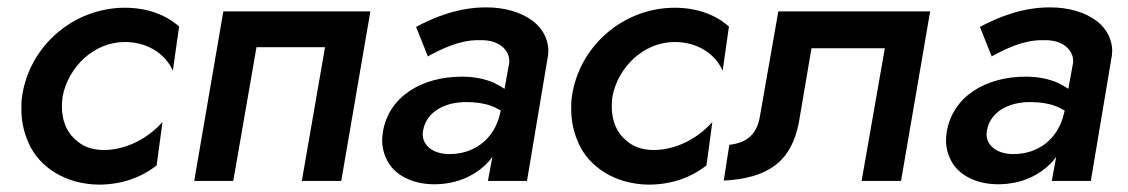

<svg xmlns="http://www.w3.org/2000/svg" viewBox="-20 -491 3062 521"><path d="M150 -230C166 -310 235 -377 319 -377C378 -377 428 -347 449 -299L466 -419C430 -451 379 -470 319 -470C180 -470 60 -367 40 -230C38 -218 38 -206 38 -195C38 -164 44 -133 58 -102C86 -39 156 9 248 10C311 10 364 -10 405 -42L421 -160C385 -119 326 -84 262 -84C261 -84 259 -84 258 -84C231 -85 209 -92 192 -106C156 -133 148 -172 148 -203C148 -212 149 -221 150 -230Z M985 -460H586L507 0H613L676 -363H862L799 0H906Z M1141 -338C1176 -357 1225 -382 1277 -382C1280 -382 1284 -382 1287 -382C1337 -382 1362 -353 1362 -326C1362 -323 1362 -320 1361 -316L1349 -250C1340 -256 1331 -261 1321 -266C1296 -277 1267 -283 1234 -283C1124 -283 1035 -229 1019 -133C1018 -125 1017 -118 1017 -111C1017 -91 1022 -71 1032 -53C1052 -16 1099 9 1158 9C1221 9 1273 -15 1309 -56C1311 -59 1313 -62 1316 -65L1304 0H1410L1465 -328C1467 -337 1468 -345 1468 -353C1468 -379 1457 -410 1426 -434C1394 -458 1350 -471 1299 -471C1224 -471 1160 -445 1109 -418ZM1128 -136C1136 -187 1186 -214 1245 -214C1270 -214 1293 -211 1312 -204C1321 -201 1330 -196 1339 -191L1337 -183C1321 -112 1265 -73 1201 -73C1199 -73 1198 -73 1196 -73C1155 -74 1127 -96 1127 -127C1127 -130 1128 -133 1128 -136Z M1642 -230C1658 -310 1727 -377 1811 -377C1870 -377 1920 -347 1941 -299L1958 -419C1922 -451 1871 -470 1811 -470C1672 -470 1552 -367 1532 -230C1530 -218 1530 -206 1530 -195C1530 -164 1536 -133 1550 -102C1578 -39 1648 9 1740 10C1803 10 1856 -10 1897 -42L1913 -160C1877 -119 1818 -84 1754 -84C1753 -84 1751 -84 1750 -84C1723 -85 1701 -92 1684 -106C1648 -133 1640 -172 1640 -203C1640 -212 1641 -221 1642 -230Z M2504 -460H2092L2042 -175C2033 -122 2002 -103 1959 -98L1944 -1C2063 -7 2128 -52 2148 -160L2182 -360H2381L2318 0H2425Z M2671 -338C2706 -357 2755 -382 2807 -382C2810 -382 2814 -382 2817 -382C2867 -382 2892 -353 2892 -326C2892 -323 2892 -320 2891 -316L2879 -250C2870 -256 2861 -261 2851 -266C2826 -277 2797 -283 2764 -283C2654 -283 2565 -229 2549 -133C2548 -125 2547 -118 2547 -111C2547 -91 2552 -71 2562 -53C2582 -16 2629 9 2688 9C2751 9 2803 -15 2839 -56C2841 -59 2843 -62 2846 -65L2834 0H2940L2995 -328C2997 -337 2998 -345 2998 -353C2998 -379 2987 -410 2956 -434C2924 -458 2880 -471 2829 -471C2754 -471 2690 -445 2639 -418ZM2658 -136C2666 -187 2716 -214 2775 -214C2800 -214 2823 -211 2842 -204C2851 -201 2860 -196 2869 -191L2867 -183C2851 -112 2795 -73 2731 -73C2729 -73 2728 -73 2726 -73C2685 -74 2657 -96 2657 -127C2657 -130 2658 -133 2658 -136Z"/></svg>

Font: Jost Medium
Style: Italic
Weight: 500
Italic angle: -5°
Version: Version 3.710